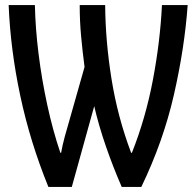

<svg xmlns="http://www.w3.org/2000/svg" viewBox="-20 -734 768 754"><path d="M170 0Q98 -177 59.5 -358.5Q21 -540 14 -714H117Q119 -622 131.5 -522Q144 -422 165.5 -322.5Q187 -223 217 -134H220Q225 -163 234.5 -198Q244 -233 253 -263L312 -471Q304 -532 298.5 -592Q293 -652 293 -714H393Q394 -573 418 -423.5Q442 -274 495 -134H498Q552 -270 580.5 -420.5Q609 -571 616 -714H717Q705 -546 663 -362Q621 -178 535 0H458Q424 -78 396 -159Q368 -240 350 -317L262 0Z"/></svg>

Font: Noto Sans ExtraCondensed Medium
Style: Regular
Weight: 500
Width: 2
Designer: Monotype Design Team
Foundry: Monotype Imaging Inc.
Version: Version 2.013; ttfautohint (v1.8.4.7-5d5b)